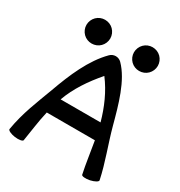

<svg xmlns="http://www.w3.org/2000/svg" viewBox="-242 -1226 1328 1417"><g transform="rotate(30 421.5 -518.0)"><path d="M340 -960C340 -987 329 -1013 310 -1032C291 -1051 265 -1061 238 -1061C212 -1061 186 -1051 167 -1032C148 -1013 137 -987 137 -960C137 -933 148 -907 167 -888C186 -869 212 -859 238 -859C265 -859 291 -869 310 -888C329 -907 340 -933 340 -960ZM745 -960C745 -987 734 -1013 715 -1032C696 -1051 670 -1061 643 -1061C617 -1061 591 -1051 572 -1032C553 -1013 542 -987 542 -960C542 -933 553 -907 572 -888C591 -869 617 -859 643 -859C670 -859 696 -869 715 -888C734 -907 745 -933 745 -960ZM162 9C177 -80 186 -164 207 -253H617C633 -164 644 -74 663 14C665 25 697 28 733 21C770 13 797 -3 795 -14C767 -149 715 -278 679 -411C637 -568 589 -747 489 -848C477 -860 460 -868 441 -868C422 -868 405 -860 393 -848C283 -738 213 -572 157 -416C107 -281 55 -160 30 -9C29 2 57 16 93 21C129 26 160 20 162 9ZM440 -699C510 -607 556 -500 587 -389V-388H247C288 -501 357 -603 440 -699Z"/></g></svg>

Font: Nupuram Expanded Bold
Style: Regular
Weight: 700
Width: 7
Designer: Santhosh Thottingal (santhosh.thottingal@gmail.com)
Foundry: SMC
Version: Version 1.000